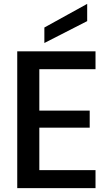

<svg xmlns="http://www.w3.org/2000/svg" viewBox="-20 -971 555 991"><path d="M69 0ZM69 0ZM473 0H69V-706H473V-614H183V-400H443V-312H183V-93H473ZM209 -749V-829L430 -951V-862Z"/></svg>

Font: Ulagadi Sans Medium
Style: Regular
Weight: 500
Designer: Ninad Kale (Devanagari), Jonny Pinhorn (Latin)
Foundry: Indian Type Foundry
Version: Version 3.01;March 29, 2020;FontCreator 12.0.0.2522 64-bit; 